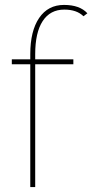

<svg xmlns="http://www.w3.org/2000/svg" viewBox="-20 -760 375 780"><path d="M123 0H103V-499H28V-519H103V-540Q103 -634 139 -687Q175 -740 240 -740Q304 -740 335 -706L319 -694Q292 -721 241 -721Q184 -721 153.5 -674.5Q123 -628 123 -540V-519H278V-499H123Z"/></svg>

Font: Raleway
Style: Thin
Weight: 100
Designer: Matt McInerney, Pablo Impallari, Rodrigo Fuenzalida
Foundry: Matt McInerney, Pablo Impallari, Rodrigo Fuenzalida
Version: Version 3.000